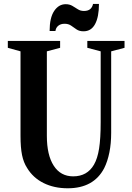

<svg xmlns="http://www.w3.org/2000/svg" viewBox="-20 -976 690 1006"><path d="M335 10.5Q263.5 10.5 208.2 -17Q153 -44.5 122 -96Q103.5 -124.5 95.5 -163.5Q87.5 -202.5 87.5 -264.5V-707L21 -725.5V-761.5H295V-725.5L225.5 -707V-264.5Q225.5 -163.5 261.5 -107.8Q297.5 -52 363.5 -52Q437 -52 472.5 -113.5Q491 -145.5 499.2 -197.8Q507.5 -250 507.5 -336V-707L437.5 -725.5V-761.5H632.5V-725.5L562.5 -707V-280Q562.5 -223.5 553 -176.8Q543.5 -130 526 -95Q471 10.5 335 10.5ZM417.5 -812Q395.5 -812 381 -822Q366.5 -832 352.5 -841.8Q338.5 -851.5 318.5 -851.5Q298 -851.5 285.2 -841Q272.5 -830.5 270.5 -813.5H240Q240 -883 263.8 -918.5Q287.5 -954 324 -954Q344.5 -954 359.2 -945.2Q374 -936.5 387.8 -927.5Q401.5 -918.5 420 -918.5Q460 -918.5 467.5 -955.5H498.5Q498.5 -887.5 478.2 -849.8Q458 -812 417.5 -812Z"/></svg>

Font: Libre Caslon Condensed
Style: Bold
Weight: 700
Designer: Pablo Impallari, Rodrigo Fuenzalida, Katja Schimmel, Ertekin Erdin
Foundry: Pablo Impallari, Rodrigo Fuenzalida
Version: Version 2.000; ttfautohint (v1.8.4.7-5d5b);gftools[0.9.33]